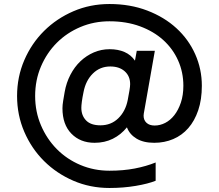

<svg xmlns="http://www.w3.org/2000/svg" viewBox="-20 -728 1090 956"><path d="M525 208Q429 208 345.5 172Q262 136 199.5 74Q137 12 101 -71.5Q65 -155 65 -250Q65 -345 101 -428.5Q137 -512 199.5 -574Q262 -636 345.5 -672Q429 -708 525 -708Q628 -708 713 -675.5Q798 -643 858.5 -587.5Q919 -532 952 -458Q985 -384 985 -301Q985 -232 967 -179Q949 -126 917.5 -90Q886 -54 842.5 -35.5Q799 -17 748 -17Q694 -17 659.5 -38Q625 -59 612 -94Q582 -57 541.5 -37Q501 -17 451 -17Q380 -17 335.5 -62.5Q291 -108 291 -189Q291 -205 294.5 -226Q298 -247 302 -270Q310 -316 330.5 -355.5Q351 -395 380.5 -423Q410 -451 447 -467Q484 -483 526 -483Q568 -483 600 -469Q632 -455 652 -426L661 -475H751L698 -174Q697 -168 696 -163Q695 -158 695 -152Q695 -130 709.5 -116.5Q724 -103 750 -103Q777 -103 802.5 -116Q828 -129 848 -154.5Q868 -180 880.5 -217Q893 -254 893 -301Q893 -368 867 -426.5Q841 -485 793 -528.5Q745 -572 677 -597Q609 -622 525 -622Q448 -622 380.5 -593.5Q313 -565 263 -515Q213 -465 184 -397Q155 -329 155 -250Q155 -172 184 -104Q213 -36 263 14.5Q313 65 380.5 93.5Q448 122 525 122Q594 122 651 111Q708 100 755 81V172Q718 187 656 197.5Q594 208 525 208ZM480 -104Q533 -104 569 -139Q605 -174 616 -230Q621 -256 624.5 -277Q628 -298 628 -309Q628 -349 601 -373Q574 -397 529 -397Q478 -397 442.5 -362Q407 -327 396 -270Q390 -241 387.5 -221.5Q385 -202 385 -191Q385 -153 408.5 -128.5Q432 -104 480 -104Z"/></svg>

Font: Retni Sans Medium
Style: Regular
Weight: 500
Designer: Vitaly Kuzmin
Foundry: ParaType Ltd.
Version: Version 1.00;March 2, 2019;FontCreator 11.5.0.2425 64-bit; t